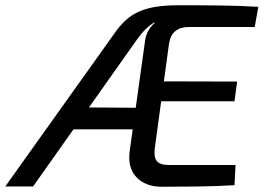

<svg xmlns="http://www.w3.org/2000/svg" viewBox="-63 -711 1005 732"><path d="M619 -691Q715 -691 784 -690Q853 -689 922 -685L908 -608H656Q625 -608 605.5 -592.5Q586 -577 581 -542L527 -145Q523 -112 535 -97Q547 -82 580 -82H835L831 -5Q763 -1 694 0Q625 1 555 1Q491 1 456.5 -36Q422 -73 432 -139L490 -555Q492 -575 503 -594.5Q514 -614 528 -624H523Q509 -616 492.5 -600Q476 -584 459 -560L63 0H-43L370 -579Q393 -613 417 -634.5Q441 -656 469.5 -668Q498 -680 534 -685.5Q570 -691 619 -691ZM480 -300 468 -218H163L182 -302ZM482 -401 841 -400 831 -325H470Z"/></svg>

Font: Exo 2 Medium
Style: Italic
Weight: 500
Italic angle: -8°
Designer: Natanael Gama
Foundry: Natanael Gama
Version: Version 2.010